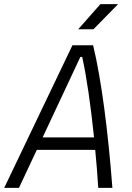

<svg xmlns="http://www.w3.org/2000/svg" viewBox="-36 -914 642 934"><path d="M-15.6 0H56.2L143.1 -185.1H427.2C433.1 -125 438 -63 441.9 0H510.7C490.2 -273.4 457 -528.3 417 -693.8H316.4ZM171.4 -245.6 355 -637.2H363.8C385.3 -540.5 405.3 -402.3 421.4 -245.6ZM344.2 -771.5H418.5L538.6 -894H452.6Z"/></svg>

Font: Cascadia Code NF Light
Style: Italic
Weight: 300
Italic angle: -10°
Monospace: yes
Designer: Aaron Bell
Foundry: Saja Typeworks
Version: Version 2404.023